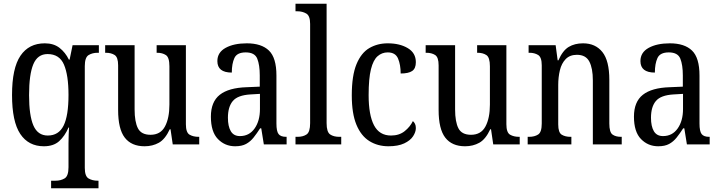

<svg xmlns="http://www.w3.org/2000/svg" viewBox="-20 -780 3889 1037"><path d="M256 237V196H280Q308 196 329 183.5Q350 171 350 123V38Q350 18 350 -7Q350 -32 351 -55Q352 -78 353 -91H350Q330 -45 299.5 -17.5Q269 10 217 10Q134 10 89.5 -56.5Q45 -123 45 -267Q45 -412 90.5 -479Q136 -546 222 -546Q270 -546 301.5 -521.5Q333 -497 352 -458H356L372 -536H514V-495H507Q479 -495 458.5 -482.5Q438 -470 438 -423V127Q438 172 458.5 184Q479 196 508 196H512V237ZM238 -48Q297 -48 323.5 -101.5Q350 -155 350 -267Q350 -374 325.5 -431Q301 -488 237 -488Q183 -488 160 -433Q137 -378 137 -266Q137 -156 160.5 -102Q184 -48 238 -48Z M761 10Q690 10 654 -36.5Q618 -83 618 -186V-427Q618 -471 599 -483Q580 -495 552 -495H548V-536H707V-189Q707 -122 725 -87Q743 -52 793 -52Q847 -52 871 -97Q895 -142 895 -215V-422Q895 -470 876 -482.5Q857 -495 829 -495H826V-536H984V-109Q984 -64 1004 -52.5Q1024 -41 1052 -41H1056V0H913L901 -82H897Q872 -28 838 -9Q804 10 761 10Z M1250 10Q1195 10 1157 -29Q1119 -68 1119 -150Q1119 -230 1167 -268Q1215 -306 1313 -309L1383 -312V-373Q1383 -429 1369.5 -463Q1356 -497 1307 -497Q1260 -497 1246 -466.5Q1232 -436 1232 -388Q1154 -388 1154 -450Q1154 -497 1198.5 -521.5Q1243 -546 1313 -546Q1392 -546 1432.5 -507Q1473 -468 1473 -372V-113Q1473 -71 1484.5 -56Q1496 -41 1525 -41H1528V0H1405L1391 -87H1385Q1367 -59 1349.5 -37Q1332 -15 1309 -2.5Q1286 10 1250 10ZM1276 -45Q1326 -45 1355 -86Q1384 -127 1384 -191V-273L1333 -270Q1264 -266 1237.5 -234.5Q1211 -203 1211 -144Q1211 -98 1226.5 -71.5Q1242 -45 1276 -45Z M1576 0V-41H1587Q1617 -41 1636 -54Q1655 -67 1655 -115V-651Q1655 -695 1634 -707Q1613 -719 1587 -719H1576V-760H1744V-115Q1744 -67 1763 -54Q1782 -41 1812 -41H1823V0Z M2078 10Q2020 10 1975 -18Q1930 -46 1905 -106.5Q1880 -167 1880 -265Q1880 -372 1905.5 -433.5Q1931 -495 1975 -520.5Q2019 -546 2074 -546Q2139 -546 2182.5 -520Q2226 -494 2226 -444Q2226 -410 2206 -396.5Q2186 -383 2144 -383Q2144 -430 2130 -463.5Q2116 -497 2074 -497Q2043 -497 2019.5 -476.5Q1996 -456 1983.5 -406Q1971 -356 1971 -266Q1971 -159 2000 -103.5Q2029 -48 2092 -48Q2136 -48 2165.5 -71.5Q2195 -95 2210 -126Q2217 -120 2221.5 -111Q2226 -102 2226 -88Q2226 -67 2211 -44Q2196 -21 2163 -5.5Q2130 10 2078 10Z M2492 10Q2421 10 2385 -36.5Q2349 -83 2349 -186V-427Q2349 -471 2330 -483Q2311 -495 2283 -495H2279V-536H2438V-189Q2438 -122 2456 -87Q2474 -52 2524 -52Q2578 -52 2602 -97Q2626 -142 2626 -215V-422Q2626 -470 2607 -482.5Q2588 -495 2560 -495H2557V-536H2715V-109Q2715 -64 2735 -52.5Q2755 -41 2783 -41H2787V0H2644L2632 -82H2628Q2603 -28 2569 -9Q2535 10 2492 10Z M2830 0V-41H2838Q2867 -41 2886.5 -53.5Q2906 -66 2906 -113V-427Q2906 -471 2886.5 -483Q2867 -495 2840 -495H2835V-536H2981L2992 -454H2996Q3019 -507 3051.5 -526.5Q3084 -546 3129 -546Q3196 -546 3233.5 -499Q3271 -452 3271 -349V-113Q3271 -66 3288 -53.5Q3305 -41 3334 -41H3338V0H3182V-346Q3182 -411 3163 -447.5Q3144 -484 3096 -484Q3058 -484 3035.5 -461Q3013 -438 3004 -400.5Q2995 -363 2995 -321V-108Q2995 -64 3014 -52.5Q3033 -41 3061 -41H3066V0Z M3535 10Q3480 10 3442 -29Q3404 -68 3404 -150Q3404 -230 3452 -268Q3500 -306 3598 -309L3668 -312V-373Q3668 -429 3654.5 -463Q3641 -497 3592 -497Q3545 -497 3531 -466.5Q3517 -436 3517 -388Q3439 -388 3439 -450Q3439 -497 3483.5 -521.5Q3528 -546 3598 -546Q3677 -546 3717.5 -507Q3758 -468 3758 -372V-113Q3758 -71 3769.5 -56Q3781 -41 3810 -41H3813V0H3690L3676 -87H3670Q3652 -59 3634.5 -37Q3617 -15 3594 -2.5Q3571 10 3535 10ZM3561 -45Q3611 -45 3640 -86Q3669 -127 3669 -191V-273L3618 -270Q3549 -266 3522.5 -234.5Q3496 -203 3496 -144Q3496 -98 3511.5 -71.5Q3527 -45 3561 -45Z"/></svg>

Font: Noto Serif Ethiopic Condensed
Style: Regular
Weight: 400
Width: 3
Designer: Monotype Design Team
Foundry: Monotype Imaging Inc.
Version: Version 2.102; ttfautohint (v1.8.4.7-5d5b)